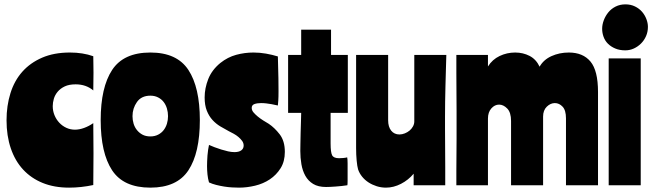

<svg xmlns="http://www.w3.org/2000/svg" viewBox="-20 -850 2993 881"><path d="M301 -609Q360 -609 408 -592Q408 -575 408.5 -555.5Q409 -536 409 -516Q409 -495 408.5 -474Q408 -453 408 -435Q375 -463 327 -463Q297 -463 277 -453.5Q257 -444 244.5 -429Q232 -414 227 -396.5Q222 -379 222 -363Q222 -341 230 -321.5Q238 -302 252 -287Q266 -272 284.5 -263.5Q303 -255 324 -255Q344 -255 366 -263Q388 -271 408 -285Q408 -252 408.5 -216.5Q409 -181 409 -145Q409 -110 408.5 -73.5Q408 -37 408 -1Q352 11 297 11Q229 11 176 -10.5Q123 -32 86 -72Q49 -112 29.5 -169.5Q10 -227 10 -298Q10 -365 28 -422.5Q46 -480 82.5 -521Q119 -562 173.5 -585.5Q228 -609 301 -609Z M670 -609Q792 -609 844.5 -529Q897 -449 897 -299Q897 -148 844.5 -68.5Q792 11 670 11Q547 11 494.5 -68.5Q442 -148 442 -299Q442 -449 494.5 -529Q547 -609 670 -609ZM670 -224Q690 -224 705.5 -232Q721 -240 731 -253Q741 -266 746 -282.5Q751 -299 751 -317Q751 -335 746 -352Q741 -369 731 -382Q721 -395 705.5 -403Q690 -411 670 -411Q629 -411 608.5 -382Q588 -353 588 -317Q588 -299 593 -282.5Q598 -266 608.5 -253Q619 -240 634 -232Q649 -224 670 -224Z M991 -561Q1025 -588 1064 -598.5Q1103 -609 1143 -609Q1172 -609 1200.5 -604Q1229 -599 1255 -591Q1257 -530 1257.5 -491.5Q1258 -453 1258 -432Q1258 -402 1257 -389.5Q1256 -377 1255 -366Q1253 -366 1245 -368Q1237 -370 1226 -372Q1215 -374 1202.5 -375.5Q1190 -377 1178 -377Q1160 -377 1147.5 -372.5Q1135 -368 1135 -355Q1135 -344 1143 -334.5Q1151 -325 1162.5 -315.5Q1174 -306 1187.5 -297.5Q1201 -289 1213 -282Q1240 -264 1263.5 -233.5Q1287 -203 1287 -153Q1287 -109 1267.5 -78Q1248 -47 1218 -27Q1188 -7 1150.5 2Q1113 11 1077 11Q1063 11 1045 10Q1027 9 1008.5 6Q990 3 972 -1.5Q954 -6 939 -13Q934 -30 932 -49.5Q930 -69 930 -88Q930 -97 930.5 -110Q931 -123 932 -136.5Q933 -150 935 -163Q937 -176 939 -185Q950 -180 964.5 -174.5Q979 -169 995 -164Q1011 -159 1026.5 -155.5Q1042 -152 1056 -152Q1076 -152 1087 -160Q1098 -168 1098 -182Q1098 -194 1091 -203.5Q1084 -213 1074 -221.5Q1064 -230 1052 -236.5Q1040 -243 1030 -248Q1011 -258 991 -270Q971 -282 955 -299.5Q939 -317 929 -342Q919 -367 919 -403Q919 -445 935.5 -487Q952 -529 991 -561Z M1362 -714H1499V-598H1576V-332H1497V-192Q1497 -151 1504 -137.5Q1511 -124 1536 -124Q1543 -124 1555 -125Q1567 -126 1573 -128Q1575 -121 1575 -99.5Q1575 -78 1575 -56Q1575 -37 1575 -21.5Q1575 -6 1574 0Q1562 2 1547.5 3.5Q1533 5 1519.5 6Q1506 7 1494.5 7.5Q1483 8 1476 8Q1440 8 1417 -6Q1394 -20 1381 -43.5Q1368 -67 1363 -96.5Q1358 -126 1358 -157Q1358 -169 1358.5 -192.5Q1359 -216 1359.5 -242Q1360 -268 1361 -292.5Q1362 -317 1362 -332H1302V-598H1362Z M1878 0V-53Q1854 -24 1820 -6.5Q1786 11 1751 11Q1729 11 1708.5 4.5Q1688 -2 1671 -13Q1654 -24 1641.5 -39.5Q1629 -55 1623 -73Q1619 -87 1616.5 -113.5Q1614 -140 1614 -170V-598H1761V-298Q1761 -268 1775 -250.5Q1789 -233 1813 -233Q1825 -233 1837.5 -238Q1850 -243 1859.5 -251Q1869 -259 1875 -270Q1881 -281 1881 -293V-598H2028Q2027 -565 2026 -528.5Q2025 -492 2024 -455.5Q2023 -419 2022.5 -383Q2022 -347 2022 -315Q2022 -296 2022 -258Q2022 -220 2022.5 -175Q2023 -130 2023 -83Q2023 -36 2023 0Z M2219 -598V-545Q2239 -577 2272.5 -593Q2306 -609 2344 -609Q2380 -609 2410 -593.5Q2440 -578 2456 -544Q2474 -576 2510.5 -592.5Q2547 -609 2590 -609Q2655 -609 2689.5 -567.5Q2724 -526 2724 -428V0H2577V-307Q2577 -344 2561.5 -360.5Q2546 -377 2526 -377Q2506 -377 2489 -360.5Q2472 -344 2472 -315V0H2325V-295Q2325 -334 2307.5 -352Q2290 -370 2270 -370Q2250 -370 2234.5 -352.5Q2219 -335 2219 -306V0H2074Q2074 -30 2074 -67Q2074 -104 2074.5 -142Q2075 -180 2075 -214.5Q2075 -249 2075 -275Q2075 -300 2075 -339.5Q2075 -379 2074.5 -424Q2074 -469 2074 -514.5Q2074 -560 2074 -598Z M2773 -582H2920V0H2773ZM2850 -830Q2874 -830 2893.5 -820.5Q2913 -811 2926 -796Q2939 -781 2946 -762.5Q2953 -744 2953 -727Q2953 -704 2944.5 -684.5Q2936 -665 2921.5 -650.5Q2907 -636 2888.5 -627.5Q2870 -619 2849 -619Q2823 -619 2803 -627.5Q2783 -636 2769.5 -649.5Q2756 -663 2749.5 -681Q2743 -699 2743 -718Q2743 -737 2750.5 -757Q2758 -777 2771.5 -793.5Q2785 -810 2805 -820Q2825 -830 2850 -830Z"/></svg>

Font: Ranchers
Style: Regular
Weight: 400
Designer: Pablo Impallari, Brenda Gallo
Foundry: Pablo Impallari, Brenda Gallo
Version: Version 1.000; ttfautohint (v0.8) -G 200 -r 50